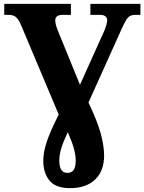

<svg xmlns="http://www.w3.org/2000/svg" viewBox="-20 -734 747 994"><path d="M204 98Q204 55 221.5 1.5Q239 -52 284 -141L86 -611Q74 -637 60.5 -647Q47 -657 27 -657H2V-714H347V-657H303Q286 -657 276 -650Q266 -643 266 -629Q266 -612 276 -584L394 -295L521 -577Q535 -613 535 -629Q535 -642 525.5 -649.5Q516 -657 499 -657H448V-714H707V-657H680Q656 -657 643.5 -644Q631 -631 611 -587L438 -203Q485 -105 502 -41Q519 23 519 71Q519 151 472.5 195.5Q426 240 342 240Q268 240 236 200.5Q204 161 204 98ZM372 96Q372 72 364 40Q356 8 331 -50Q307 1 297 34.5Q287 68 287 98Q287 161 329 161Q350 161 361 146.5Q372 132 372 96Z"/></svg>

Font: Noto Serif ExtraBold
Style: Regular
Weight: 800
Designer: Monotype Design Team
Foundry: Monotype Imaging Inc.
Version: Version 1.001